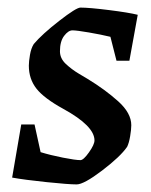

<svg xmlns="http://www.w3.org/2000/svg" viewBox="-20 -477 397 506"><path d="M326 -147Q326 -136 323 -118Q320 -100 315 -90Q297 -64 249 -27.5Q201 9 182 9Q161 9 103 3Q45 -3 12 -9L36 -149H71L87 -76Q113 -68 146 -61.5Q179 -55 192 -55Q200 -55 214.5 -75.5Q229 -96 229 -107Q229 -145 147 -190Q96 -218 76 -243.5Q56 -269 56 -304Q56 -315 59 -332.5Q62 -350 69 -361Q91 -387 136 -422Q181 -457 192 -457Q215 -457 267 -450.5Q319 -444 343 -438L321 -317H287L271 -380Q246 -386 214 -391.5Q182 -397 171 -397Q160 -397 149 -382.5Q138 -368 138 -342Q138 -323 153.5 -308.5Q169 -294 187.5 -283Q206 -272 211 -269Q257 -241 291.5 -210Q326 -179 326 -147Z"/></svg>

Font: Grenze
Style: Italic
Weight: 400
Italic angle: -10°
Designer: Renata Polastri
Foundry: Omnibus-Type
Version: Version 1.002; ttfautohint (v1.8)